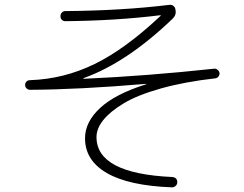

<svg xmlns="http://www.w3.org/2000/svg" viewBox="-20 -763 1040 817"><path d="M107.4 -380.9Q99.6 -380.9 93.3 -386.7Q86.9 -392.6 86.9 -401.4Q86.9 -410.2 92.8 -416Q98.6 -421.9 108.4 -421.9Q252 -426.8 382.8 -490.7Q513.7 -554.7 663.1 -695.3Q664.1 -696.3 664.1 -697.3Q664.1 -698.2 662.1 -698.2Q472.7 -674.8 257.8 -672.9Q249 -672.9 243.2 -678.7Q237.3 -684.6 237.3 -693.8Q237.3 -703.1 243.2 -709.5Q249 -715.8 257.8 -715.8Q500 -717.8 699.2 -742.2Q709 -744.1 716.8 -738.8Q724.6 -733.4 726.6 -722.7Q731.4 -700.2 715.8 -684.6Q519.5 -496.1 335.9 -430.7Q335 -430.7 335 -428.7Q335 -427.7 335.9 -427.7Q601.6 -439.5 891.6 -470.7Q899.4 -471.7 906.2 -465.8Q913.1 -460 914.1 -452.1Q915 -444.3 909.7 -437.5Q904.3 -430.7 896.5 -429.7Q765.6 -415 665 -386.7Q564.5 -358.4 506.3 -323.2Q448.2 -288.1 419.4 -252Q390.6 -215.8 390.6 -179.7Q390.6 -24.4 712.9 -9.8Q734.4 -7.8 734.4 12.7Q734.4 21.5 727.5 27.8Q720.7 34.2 711.9 34.2Q528.3 27.3 435.1 -26.4Q341.8 -80.1 341.8 -174.8Q341.8 -244.1 406.2 -303.7Q470.7 -363.3 601.6 -404.3Q602.5 -404.3 602.5 -406.2H601.6Q314.5 -381.8 107.4 -380.9Z"/></svg>

Font: Rounded Mgen+ 2m light
Style: Regular
Weight: 200
Designer: [Source Han Sans]
Ryoko NISHIZUKA  (kana & ideographs); Paul D. Hunt (Latin, Greek & Cyrillic); Wenlong ZHANG  (bopomofo
Version: Version 1.059.20150602